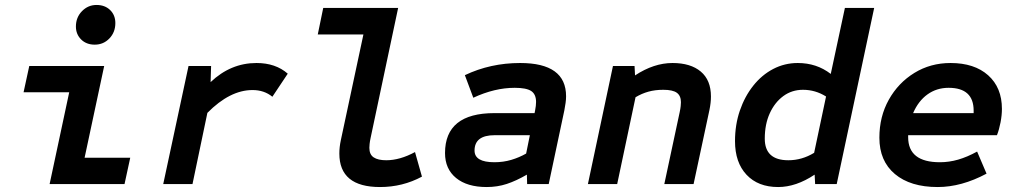

<svg xmlns="http://www.w3.org/2000/svg" viewBox="-20 -742 4100 774"><path d="M180 0 259 -370H75L98 -476H400L321 -106H505L482 0ZM362 -562Q328 -562 307 -583Q286 -604 286 -635Q286 -672 310.5 -697Q335 -722 369 -722Q403 -722 424 -701.5Q445 -681 445 -649Q445 -612 421 -587Q397 -562 362 -562Z M638 0 740 -476H831L829 -411Q910 -488 1014 -488Q1091 -488 1140 -445L1078 -352Q1045 -379 998 -379Q907 -379 816 -287L756 0Z M1512 12Q1348 12 1348 -123Q1348 -149 1354 -177L1445 -603H1261L1283 -710H1585L1474 -186Q1471 -172 1470 -162Q1469 -152 1469 -146Q1469 -119 1486.5 -107.5Q1504 -96 1537 -96Q1592 -96 1653 -129L1681 -30Q1603 12 1512 12Z M1942 12Q1863 12 1818.5 -24.5Q1774 -61 1774 -125Q1774 -286 1973 -286H2135L2137 -296Q2139 -306 2140 -315Q2141 -324 2141 -331Q2141 -362 2121.5 -375Q2102 -388 2055 -388Q1974 -388 1888 -348L1854 -439Q1957 -488 2077 -488Q2262 -488 2262 -354Q2262 -341 2260 -327Q2258 -313 2255 -297L2192 0H2105L2104 -38Q2061 -13 2023 -0.5Q1985 12 1942 12ZM1973 -88Q2009 -88 2041 -97.5Q2073 -107 2101 -123L2116 -197H1974Q1893 -197 1893 -135Q1893 -88 1973 -88Z M2350 0 2451 -476H2538L2540 -438Q2616 -488 2691 -488Q2764 -488 2805 -453.5Q2846 -419 2846 -353Q2846 -328 2840 -299L2776 0H2658L2720 -290Q2723 -304 2724 -314Q2725 -324 2725 -330Q2725 -356 2708.5 -368Q2692 -380 2654 -380Q2621 -380 2594 -372.5Q2567 -365 2542 -350L2468 0Z M3117 12Q3036 12 2989.5 -37.5Q2943 -87 2943 -173Q2943 -239 2962.5 -296Q2982 -353 3016.5 -396.5Q3051 -440 3097 -464Q3143 -488 3196 -488Q3272 -488 3329 -444L3386 -710H3504L3353 0H3266L3264 -38Q3189 12 3117 12ZM3158 -96Q3213 -96 3262 -126L3310 -353Q3267 -380 3217 -380Q3172 -380 3137.5 -354.5Q3103 -329 3083 -285Q3063 -241 3063 -183Q3063 -96 3158 -96Z M3760 12Q3650 12 3587.5 -40.5Q3525 -93 3525 -187Q3525 -272 3563 -340Q3601 -408 3666 -448Q3731 -488 3812 -488Q3908 -488 3963.5 -438.5Q4019 -389 4019 -303Q4019 -278 4013.5 -249Q4008 -220 3999 -197H3641V-189Q3641 -88 3769 -88Q3806 -88 3842.5 -98.5Q3879 -109 3919 -131L3957 -42Q3856 12 3760 12ZM3661 -286H3905V-296Q3905 -388 3804 -388Q3756 -388 3719 -361.5Q3682 -335 3661 -286Z"/></svg>

Font: Sometype Mono
Style: Bold Italic
Weight: 700
Italic angle: -12°
Monospace: yes
Designer: Ryoichi Tsunekawa
Foundry: Dharma Type
Version: Version 1.000; ttfautohint (v1.8.3)